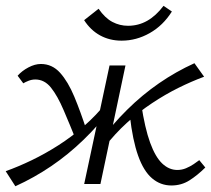

<svg xmlns="http://www.w3.org/2000/svg" viewBox="-21 -643 738 671"><path d="M32.7 7.9 -1.1 -44.7Q43.2 -60.6 89.9 -83.1Q136.6 -105.6 182.8 -135.1Q229 -164.5 272.2 -202.2Q315.5 -239.8 352.6 -286.5L373.7 -271.7Q325.2 -206.8 271.3 -154.8Q217.5 -102.7 158.2 -62.5Q98.9 -22.2 32.7 7.9ZM248.5 -144.3Q222.4 -209.1 201.1 -258.7Q179.9 -308.3 157.2 -336.7Q134.5 -365.2 102.3 -365.2Q90.3 -365.2 78.6 -360.6Q67 -356 60.4 -351.8L40.6 -378.4Q56 -395.7 78.5 -407.5Q101 -419.4 121.9 -419.4Q161.3 -419.4 189 -388.6Q216.7 -357.8 238.7 -305.1Q260.7 -252.4 282.5 -184.8ZM273.2 0 361.8 -414.2H417.5L330 0ZM343.5 -127.7 322.5 -142.5Q370.9 -207.8 423.5 -259.6Q476 -311.5 534.7 -352Q593.4 -392.5 658.5 -422.1L692.3 -374.9Q648.1 -358.5 602.1 -335.7Q556.2 -312.9 510.6 -282.6Q465 -252.4 422.6 -213.9Q380.2 -175.5 343.5 -127.7ZM578 5.2Q539.8 5.2 510.4 -19.9Q480.9 -45 461.8 -98.7Q442.6 -152.4 432.8 -238L472.7 -278.1Q485.4 -194.6 503.7 -144.3Q522.1 -94 546 -71.5Q569.9 -49 598.7 -49Q614.5 -49 629 -55Q643.5 -61.1 655.6 -69.2Q667.7 -77.3 675.4 -83.3L696.5 -57.6Q669 -30.3 640.9 -12.5Q612.8 5.2 578 5.2ZM404 -500.9Q362.4 -500.9 328.9 -519.2Q295.5 -537.5 273 -572.5L323.5 -612.4Q346.2 -579.7 371.9 -566.3Q397.5 -552.9 426.4 -552.9Q462.6 -552.9 493.4 -570.3Q524.2 -587.7 550.5 -622.6L579.7 -602.8Q549 -553.8 502.3 -527.4Q455.6 -500.9 404 -500.9Z"/></svg>

Font: Ysabeau
Style: Bold Italic
Weight: 700
Italic angle: -12°
Designer: Christian Thalmann (Catharsis Fonts)
Version: Version 2.002